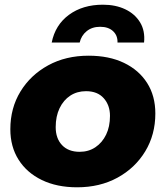

<svg xmlns="http://www.w3.org/2000/svg" viewBox="-20 -788 705 817"><path d="M308 9Q222 9 158 -22Q94 -53 59 -108.5Q24 -164 24 -238Q24 -328 67 -398.5Q110 -469 185 -510Q260 -551 357 -551Q444 -551 507.5 -520.5Q571 -490 606 -435Q641 -380 641 -305Q641 -215 598 -144Q555 -73 480 -32Q405 9 308 9ZM319 -142Q357 -142 386 -161.5Q415 -181 431.5 -215Q448 -249 448 -295Q448 -340 421.5 -370Q395 -400 346 -400Q308 -400 279 -381Q250 -362 233.5 -327.5Q217 -293 217 -247Q217 -199 244 -170.5Q271 -142 319 -142ZM200 -607Q215 -682 273.5 -725Q332 -768 418 -768Q472 -768 513 -748.5Q554 -729 576 -693Q598 -657 593 -607H480Q481 -637 461 -655.5Q441 -674 406 -674Q372 -674 349 -655.5Q326 -637 319 -607Z"/></svg>

Font: Montserrat Thin ExtraBold
Style: Italic
Weight: 800
Italic angle: -11.3°
Version: Version 9.000